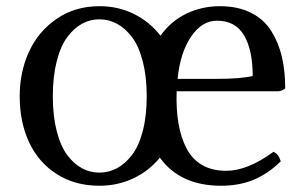

<svg xmlns="http://www.w3.org/2000/svg" viewBox="-20 -574 973 614"><path d="M43 -266.1Q43 -343.8 72.8 -408.7Q102.5 -473.6 161.4 -513.9Q220.2 -554.2 297.9 -554.2Q358.4 -554.2 408.4 -529.3Q458.5 -504.4 493.2 -460Q526.4 -506.3 575.9 -530.3Q625.5 -554.2 683.1 -554.2Q740.7 -554.2 782.5 -533.2Q824.2 -512.2 847.7 -474.6Q871.1 -437 881.6 -391.6Q892.1 -346.2 892.1 -291Q883.8 -284.2 871.1 -282.2H544.9Q543 -224.1 550.8 -179Q558.6 -133.8 576.7 -99.1Q594.7 -64.5 626.7 -46.1Q658.7 -27.8 703.1 -27.8Q772 -27.8 855 -88.9Q864.7 -83 869.1 -77.1Q873.5 -71.3 877.9 -58.1Q837.9 -19 792 0.5Q746.1 20 687 20Q556.2 20 491.2 -69.8Q456.5 -27.3 406.5 -3.7Q356.4 20 297.9 20Q219.7 20 161.4 -17.3Q103 -54.7 73 -119.1Q43 -183.6 43 -266.1ZM161.4 -377.9Q148.9 -329.1 148.9 -266.1Q148.9 -203.1 161.4 -154.8Q173.8 -106.4 195.1 -78.1Q216.3 -49.8 242.2 -35.9Q268.1 -22 297.9 -22Q327.6 -22 353.8 -35.9Q379.9 -49.8 401.9 -78.1Q423.8 -106.4 436.5 -154.8Q449.2 -203.1 449.2 -266.1Q449.2 -329.1 436.5 -377.9Q423.8 -426.8 402.1 -455.3Q380.4 -483.9 354 -498Q327.6 -512.2 297.9 -512.2Q268.1 -512.2 242.2 -498Q216.3 -483.9 195.1 -455.3Q173.8 -426.8 161.4 -377.9ZM673.8 -507.8Q625.5 -507.8 590.8 -456.5Q556.2 -405.3 547.9 -321.8H671.9Q751 -321.8 788.1 -331.1Q788.1 -414.1 760.5 -460.9Q732.9 -507.8 673.8 -507.8Z"/></svg>

Font: Adamina
Style: Regular
Weight: 400
Designer: Cyreal (www.cyreal.org)
Foundry: Cyreal (www.cyreal.org)
Version: Version 1.010